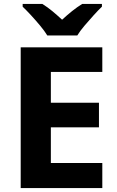

<svg xmlns="http://www.w3.org/2000/svg" viewBox="-20 -954 592 974"><path d="M499 0H85V-714H499V-589H238V-433H482V-308H238V-127H499ZM220 -774Q206 -797 183.5 -824Q161 -851 137.5 -876.5Q114 -902 95 -920V-934H195Q222 -917 245.5 -897.5Q269 -878 295 -854Q321 -878 346 -898Q371 -918 397 -934H497V-920Q479 -903 455.5 -877Q432 -851 409 -824Q386 -797 372 -774Z"/></svg>

Font: Noto Sans Georgian Bold
Style: Regular
Weight: 700
Designer: Monotype Design Team, Akaki Razmadze
Foundry: Google LLC
Version: Version 2.005; ttfautohint (v1.8.4.7-5d5b)